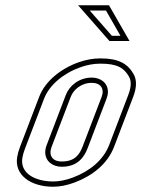

<svg xmlns="http://www.w3.org/2000/svg" viewBox="-20 -704 581 730"><path d="M129 -336 56.3 -146C51 -132 47.3 -119.2 45.4 -107.5C33.6 -37.6 98.1 6 182 6C207.8 6 235.4 0.5 264.6 -10.5C331.9 -35.9 389 -81.1 413.8 -146L486.5 -336C500 -371.3 500.5 -400 488.1 -422C465.4 -462.2 430.6 -482 362.2 -482C334.7 -482 307.3 -477.2 279.8 -467.5C211.1 -443.3 151.7 -395.5 129 -336ZM329.2 -389C363.4 -389 377.9 -365.9 366.5 -336L294.6 -148C283 -117.7 265.9 -90 214.9 -90C178 -90 164.1 -114.1 176.3 -146L249 -336C259.1 -362.6 288.3 -389 329.2 -389ZM396.2 -548H472.5L394.4 -684H276.9ZM147.6 -328.9C167.5 -380.9 221.6 -425.8 286.5 -448.6C311.9 -457.6 337.1 -462 362.2 -462C426.5 -462 451.8 -445.5 470.7 -412.2C479 -397.4 480.2 -375.7 467.8 -343.1L395.2 -153.1C373 -95.2 321.3 -53.2 257.5 -29.2C230.1 -18.9 205 -14 182 -14C170.3 -14 159.1 -14.9 148.7 -16.7C89 -26.7 57.6 -59.7 65.1 -104.2C66.8 -114.2 70 -125.8 75 -138.9ZM329.2 -409C279.2 -409 243.2 -376.9 230.3 -343.1L157.7 -153.1C154.1 -143.9 152.1 -134.7 152 -125.5C151.7 -91.8 179.2 -70 214.9 -70C276.1 -70 300.6 -107.7 313.3 -140.9L385.1 -328.9C388.4 -337.5 390.3 -346.3 390.3 -355C390.4 -387.7 363.5 -409 329.2 -409ZM405.3 -568 321.1 -664H382.9L437.9 -568Z"/></svg>

Font: Din Kursivschrift
Style: BreitGhost
Weight: 400
Version: Version 1.089